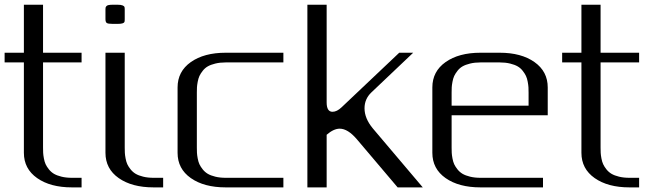

<svg xmlns="http://www.w3.org/2000/svg" viewBox="-20 -812 2852 832"><path d="M166.5 -791.5V-583.5H333.5V-541.5H166.5V-172.9Q166.5 -159.7 167 -149.9Q167.5 -140.1 170.2 -125.5Q172.9 -110.8 177.7 -100.3Q182.6 -89.8 191.9 -78.1Q201.2 -66.4 213.9 -58.8Q226.6 -51.3 246.6 -46.4Q266.6 -41.5 291.5 -41.5H333.5V0H291.5Q198.2 0 140.9 -40.3Q83.5 -80.6 83.5 -149.9V-541.5H0V-583.5H83.5V-791.5Z M520.5 -771V-729Q520.5 -720.2 519.3 -716.8Q518.1 -713.4 511.2 -710.9Q504.4 -708.5 489.3 -708.5H468.3Q447.8 -708.5 442.4 -712.6Q437 -716.8 437 -729V-771Q437 -776.4 437.5 -778.8Q438 -781.2 440.7 -784.9Q443.4 -788.6 450.2 -790Q457 -791.5 468.3 -791.5H489.3Q503.9 -791.5 511 -788.6Q518.1 -785.6 519.3 -782.2Q520.5 -778.8 520.5 -771ZM520.5 -583.5V-172.9Q520.5 -159.7 521 -149.9Q521.5 -140.1 524.2 -125.5Q526.9 -110.8 531.7 -100.3Q536.6 -89.8 545.9 -78.1Q555.2 -66.4 567.9 -58.8Q580.6 -51.3 600.6 -46.4Q620.6 -41.5 645.5 -41.5H687V0H645.5Q551.8 0 494.4 -40.3Q437 -80.6 437 -149.9V-583.5Z M1208 -583.5V-541.5H958Q933.1 -541.5 913.1 -536.6Q893.1 -531.7 880.4 -524.4Q867.7 -517.1 858.4 -505.1Q849.1 -493.2 844.2 -482.7Q839.4 -472.2 836.7 -457.5Q834 -442.9 833.5 -433.3Q833 -423.8 833 -410.6V-172.9Q833 -159.7 833.5 -149.9Q834 -140.1 836.7 -125.5Q839.4 -110.8 844.2 -100.3Q849.1 -89.8 858.4 -78.1Q867.7 -66.4 880.4 -58.8Q893.1 -51.3 913.1 -46.4Q933.1 -41.5 958 -41.5H1208V0H958Q864.3 0 806.9 -40.3Q749.5 -80.6 749.5 -149.9V-433.1Q749.5 -502.4 806.9 -543Q864.3 -583.5 958 -583.5Z M1395.5 -791.5V-368.2Q1395.5 -327.6 1420.9 -327.6Q1439.9 -327.6 1460.4 -347.2L1710 -583.5H1770.5L1589.4 -411.6Q1559.6 -383.3 1559.6 -342.8Q1559.6 -298.8 1595.7 -255.4L1812 0H1703.1L1526.4 -208.5Q1487.3 -254.4 1452.1 -254.4Q1425.8 -254.4 1395.5 -228V0H1312V-791.5Z M2353.5 -312.5H1937V-172.9Q1937 -159.7 1937.5 -149.9Q1938 -140.1 1940.7 -125.5Q1943.4 -110.8 1948.2 -100.3Q1953.1 -89.8 1962.4 -78.1Q1971.7 -66.4 1984.4 -58.8Q1997.1 -51.3 2017.1 -46.4Q2037.1 -41.5 2062 -41.5H2333V0H2062Q1968.3 0 1910.9 -40.3Q1853.5 -80.6 1853.5 -149.9V-433.1Q1853.5 -502.4 1910.9 -543Q1968.3 -583.5 2062 -583.5H2145.5Q2238.8 -583.5 2296.1 -543Q2353.5 -502.4 2353.5 -433.1ZM1937 -354H2270.5V-410.6Q2270.5 -423.8 2270 -433.3Q2269.5 -442.9 2266.8 -457.5Q2264.2 -472.2 2259.3 -482.7Q2254.4 -493.2 2245.1 -505.1Q2235.8 -517.1 2223.1 -524.4Q2210.4 -531.7 2190.4 -536.6Q2170.4 -541.5 2145.5 -541.5H2062Q2037.1 -541.5 2017.1 -536.6Q1997.1 -531.7 1984.4 -524.4Q1971.7 -517.1 1962.4 -505.1Q1953.1 -493.2 1948.2 -482.7Q1943.4 -472.2 1940.7 -457.5Q1938 -442.9 1937.5 -433.3Q1937 -423.8 1937 -410.6Z M2582.5 -791.5V-583.5H2749.5V-541.5H2582.5V-172.9Q2582.5 -159.7 2583 -149.9Q2583.5 -140.1 2586.2 -125.5Q2588.9 -110.8 2593.8 -100.3Q2598.6 -89.8 2607.9 -78.1Q2617.2 -66.4 2629.9 -58.8Q2642.6 -51.3 2662.6 -46.4Q2682.6 -41.5 2707.5 -41.5H2749.5V0H2707.5Q2614.3 0 2556.9 -40.3Q2499.5 -80.6 2499.5 -149.9V-541.5H2416V-583.5H2499.5V-791.5Z"/></svg>

Font: Gputeks
Style: Regular
Weight: 500
Version: Version 0.9